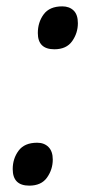

<svg xmlns="http://www.w3.org/2000/svg" viewBox="-20 -570 296 604"><path d="M151 -415Q99 -415 99 -466Q99 -500 117.5 -525Q136 -550 176 -550Q198 -550 211.5 -537Q225 -524 225 -497Q225 -466 207 -440.5Q189 -415 151 -415ZM72 14Q20 14 20 -38Q20 -71 38.5 -96Q57 -121 97 -121Q119 -121 132.5 -107.5Q146 -94 146 -68Q146 -37 128 -11.5Q110 14 72 14Z"/></svg>

Font: Noto Sans
Style: Italic
Weight: 400
Italic angle: -12°
Designer: Monotype Design Team
Foundry: Monotype Imaging Inc.
Version: Version 2.013; ttfautohint (v1.8.4.7-5d5b)